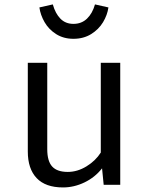

<svg xmlns="http://www.w3.org/2000/svg" viewBox="-20 -818 655 850"><path d="M189.2 -157.4Q189.2 -104.6 211 -80.8Q232.8 -56.9 280 -56.9Q322.6 -56.9 362.8 -81.5Q403.1 -106.2 426.2 -142.6V-540H512.3V0H439L431.8 -72.8Q400.5 -32.8 354.1 -10.5Q307.7 11.8 259 11.8Q181.5 11.8 142.3 -29.5Q103.1 -70.8 103.1 -147.2V-540H189.2ZM154.4 -785.1 213.8 -798.5Q225.1 -757.9 247.7 -735.1Q270.3 -712.3 305.1 -712.3Q341 -712.3 365.1 -735.4Q389.2 -758.5 400.5 -798.5L460 -785.1Q455.4 -751.8 436.2 -719.7Q416.9 -687.7 383.3 -666.9Q349.7 -646.2 305.1 -646.2Q261.5 -646.2 228.7 -666.9Q195.9 -687.7 177.4 -719.7Q159 -751.8 154.4 -785.1Z"/></svg>

Font: Fira Code
Style: Regular
Weight: 400
Designer: Carrois Corporate, Edenspiekermann AG, Nikita Prokopov
Foundry: Carrois Corporate, Edenspiekermann AG, Nikita Prokopov
Version: Version 5.002